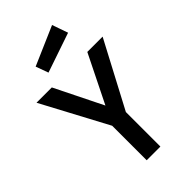

<svg xmlns="http://www.w3.org/2000/svg" viewBox="-280 -1024 1109 1109"><g transform="rotate(-45 274.5 -469.5)"><path d="M219 -282 4 -685H129L274 -392L419 -685H544L331 -282V0H219ZM148 -836 385 -939 419 -842 176 -759Z"/></g></svg>

Font: Cairo SemiBold
Style: Regular
Weight: 600
Designer: Mohamed Gaber, Accademia di Belle Arti di Urbino and others
Foundry: Kief Type Foundry, Accademia di Belle Arti di Urbino and others
Version: Version 3.011